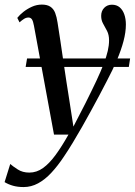

<svg xmlns="http://www.w3.org/2000/svg" viewBox="-70 -548 574 816"><path d="M74.5 -437.5Q71 -457.5 65.8 -465.5Q60.5 -473.5 51 -473.5Q41.5 -473.5 32.5 -468Q23.5 -462.5 13 -453L3.5 -472Q13.5 -485 29.8 -497.8Q46 -510.5 66 -519.5Q86 -528.5 108 -528.5Q131 -528.5 144.5 -519.2Q158 -510 164.5 -493Q171 -476 174.5 -452.5Q180.5 -414.5 186.8 -373Q193 -331.5 199.2 -288.5Q205.5 -245.5 212 -202.8Q218.5 -160 225 -120L242 -10L293 -109Q320.5 -164 339.8 -205Q359 -246 370.8 -276.8Q382.5 -307.5 388 -331.5Q393.5 -355.5 393.5 -376.5Q393.5 -400 385 -416.5Q376.5 -433 368.2 -447.5Q360 -462 360 -480.5Q360 -501.5 373 -514.8Q386 -528 405.5 -528Q425.5 -528 438.5 -517Q451.5 -506 458.2 -487Q465 -468 465 -443.5Q465 -411.5 455 -373.5Q445 -335.5 427.2 -293.5Q409.5 -251.5 385 -205.5Q370 -176 352.5 -143.2Q335 -110.5 316.5 -76.5Q298 -42.5 278.8 -8.8Q259.5 25 240.2 57Q221 89 202 117Q175.5 157 148.2 186.2Q121 215.5 91.8 231.2Q62.5 247 30.5 247Q5.5 247 -14.2 241.5Q-34 236 -50.5 226L-26.5 149Q-15 159 5.5 172.2Q26 185.5 54.5 185.5Q86 185.5 113 166Q140 146.5 166.5 110.2Q193 74 221 24H159.5ZM483 -299.5 477.5 -263.5H39L45 -299.5Z"/></svg>

Font: Merriweather 120pt
Style: Italic
Weight: 400
Italic angle: -7.8°
Version: Version 2.101